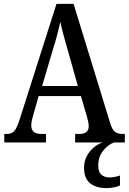

<svg xmlns="http://www.w3.org/2000/svg" viewBox="-20 -734 663 989"><path d="M2 0V-44H16Q39 -44 53 -58.5Q67 -73 82 -121L271 -714H359L549 -95Q559 -65 573 -54.5Q587 -44 613 -44H623V0H367V-44H389Q437 -44 437 -84Q437 -94 434 -108.5Q431 -123 427 -136L397 -239H179L152 -144Q148 -132 144.5 -116Q141 -100 141 -88Q141 -44 192 -44H217V0ZM197 -291H381L329 -476Q317 -518 307 -554.5Q297 -591 291 -621Q284 -591 275 -556.5Q266 -522 254 -484ZM530 235Q475 235 444 210Q413 185 413 130Q413 97 427 70.5Q441 44 463 25.5Q485 7 509 0H567Q538 10 512 41.5Q486 73 486 120Q486 151 502 165.5Q518 180 544 180Q569 180 598 170V221Q585 228 564.5 231.5Q544 235 530 235Z"/></svg>

Font: Noto Serif Armenian Condensed Medium
Style: Regular
Weight: 500
Width: 3
Designer: Monotype Design Team
Foundry: Monotype Imaging Inc.
Version: Version 2.008; ttfautohint (v1.8.4.7-5d5b)